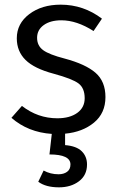

<svg xmlns="http://www.w3.org/2000/svg" viewBox="-20 -563 511 823"><path d="M432 -147Q432 -78 383 -37.5Q334 3 259 10V59Q308 63 330.5 85.5Q353 108 353 142Q353 188 318.5 214Q284 240 233 240Q176 240 144 216L167 168Q196 184 231 184Q253 184 267.5 173.5Q282 163 282 142Q282 99 192 99L202 11Q100 4 29 -58L74 -109Q142 -56 226 -56Q279 -56 311 -79Q343 -102 343 -142Q343 -185 317 -205Q291 -225 210 -247Q127 -269 89.5 -306Q52 -343 52 -399Q52 -462 105.5 -502.5Q159 -543 240 -543Q338 -543 417 -483L381 -430Q309 -476 243 -476Q196 -476 167.5 -455.5Q139 -435 139 -401Q139 -367 165 -348Q191 -329 257 -312Q347 -288 389.5 -251Q432 -214 432 -147Z"/></svg>

Font: Sedus Text
Style: Regular
Weight: 400
Designer: TypeMates
Foundry: TypeMates, Runge Thomsen GbR
Version: Version 4.202;PS 004.202;hotconv 1.0.88;makeotf.lib2.5.64775